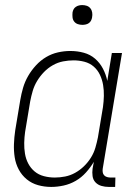

<svg xmlns="http://www.w3.org/2000/svg" viewBox="-20 -729 540 757"><path d="M182 8Q155 8 130 1Q105 -6 85.5 -22Q66 -38 54 -60.5Q42 -83 38 -108.5Q34 -134 35 -161Q36 -188 40 -215L60 -335Q64 -359 71 -383Q78 -407 91 -429.5Q104 -452 122 -471.5Q140 -491 162 -504Q184 -517 208.5 -522.5Q233 -528 257 -528Q285 -528 310.5 -521Q336 -514 355 -497.5Q374 -481 386 -458Q398 -435 403 -410L421 -520H461L385 -64Q384 -57 385 -50Q386 -43 390.5 -38Q395 -33 402 -31Q409 -29 416 -29H435L434 8H409Q394 8 380 4Q366 0 356.5 -10Q347 -20 345 -34.5Q343 -49 345 -64L350 -91Q337 -69 319 -49Q301 -29 278.5 -16Q256 -3 231 2.5Q206 8 182 8ZM196 -29Q216 -29 236.5 -33Q257 -37 276 -47.5Q295 -58 311 -73.5Q327 -89 338.5 -107.5Q350 -126 356 -146.5Q362 -167 366 -187L386 -307Q389 -329 389.5 -351Q390 -373 386.5 -394Q383 -415 374 -434Q365 -453 349.5 -466.5Q334 -480 313 -485.5Q292 -491 270 -491Q250 -491 229 -487Q208 -483 188.5 -472Q169 -461 153.5 -445Q138 -429 126.5 -410Q115 -391 109 -370.5Q103 -350 99 -329L79 -209Q76 -188 75.5 -166Q75 -144 78.5 -123Q82 -102 91.5 -84Q101 -66 116.5 -53Q132 -40 153 -34.5Q174 -29 196 -29ZM305 -631Q295 -631 286.5 -634Q278 -637 272.5 -644Q267 -651 266 -660.5Q265 -670 266 -680Q267 -686 270 -692Q273 -698 279 -702Q285 -706 291.5 -707.5Q298 -709 304 -709Q314 -709 322.5 -706Q331 -703 336.5 -696Q342 -689 343.5 -679.5Q345 -670 343 -660Q342 -654 339 -648Q336 -642 330.5 -638Q325 -634 318 -632.5Q311 -631 305 -631Z"/></svg>

Font: Iosevka Extralight
Style: Italic
Weight: 200
Italic angle: -9°
Monospace: yes
Designer: Belleve Invis
Foundry: Belleve Invis
Version: Version 32.5.0; ttfautohint (v1.8.4)